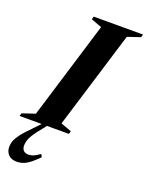

<svg xmlns="http://www.w3.org/2000/svg" viewBox="-207 -769 851 1108"><g transform="rotate(20 218.5 -215.5)"><path d="M231 -642.5 165.5 -667 170.5 -685H473.5L468 -667L389.5 -640.5L206.5 -42.5L272.5 -18L267 0H-35.5L-30.5 -18L48.5 -44.5ZM47 151Q47 170 57.2 181.2Q67.5 192.5 88 192.5Q104.5 192.5 119.5 186Q134.5 179.5 156.5 163.5L166.5 179.5Q125 222.5 97.2 238.2Q69.5 254 38.5 254Q4.5 254 -13.2 235Q-31 216 -31 188Q-31 170.5 -25 152.5Q-19 134.5 0.2 108.5Q19.5 82.5 59 43L128.5 -30H156L113 25Q85.5 58 71 80.8Q56.5 103.5 51.8 120Q47 136.5 47 151Z"/></g></svg>

Font: Newsreader 36pt
Style: Bold Italic
Weight: 700
Italic angle: -17°
Designer: Hugues Gentile
Foundry: Production Type
Version: Version 1.003